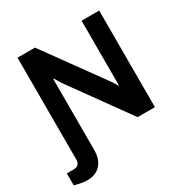

<svg xmlns="http://www.w3.org/2000/svg" viewBox="-211 -842 1137 1181"><g transform="rotate(-30 357.5 -252.0)"><path d="M71 182Q56 182 39.5 179.5Q23 177 8.5 173.5Q-6 170 -17 167V82H31Q53 82 64.5 71Q76 60 76 38V-686H200L493 -281Q498 -275 505 -264.5Q512 -254 518 -244Q524 -234 526 -228H531Q531 -242 531 -255Q531 -268 531 -281V-686H656V0H533L239 -408Q231 -420 220.5 -437.5Q210 -455 206 -462H201Q201 -449 201 -435.5Q201 -422 201 -408V47Q201 71 194 95Q187 119 172 138.5Q157 158 132 170Q107 182 71 182Z"/></g></svg>

Font: Archivo SemiBold SemiBold
Style: Regular
Weight: 600
Version: Version 2.001